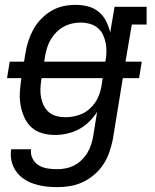

<svg xmlns="http://www.w3.org/2000/svg" viewBox="-20 -548 640 791"><path d="M216 223Q191 223 167 220Q143 217 120 209.5Q97 202 78 189Q59 176 46 157.5Q33 139 27.5 115.5Q22 92 26 67H108Q105 87 114 105Q123 123 139.5 133Q156 143 175.5 146Q195 149 216 149Q233 149 251 145.5Q269 142 285.5 133.5Q302 125 316 111.5Q330 98 340 81.5Q350 65 355.5 47.5Q361 30 364 13L380 -87Q366 -65 346.5 -46Q327 -27 304 -15Q281 -3 256 2.5Q231 8 207 8Q179 8 153 0.5Q127 -7 108.5 -24.5Q90 -42 79.5 -66Q69 -90 64.5 -116.5Q60 -143 62 -171Q64 -199 68 -226H9L20 -294H79L85 -330Q89 -355 97 -379.5Q105 -404 117.5 -427Q130 -450 149.5 -470Q169 -490 192 -503.5Q215 -517 240.5 -522.5Q266 -528 291 -528Q318 -528 343 -521.5Q368 -515 387 -499Q406 -483 417 -461Q428 -439 434 -414L452 -520H584V-447H523L497 -294H564L553 -226H486L445 25Q440 51 431 77.5Q422 104 407 127.5Q392 151 369.5 170.5Q347 190 321.5 202Q296 214 269 218.5Q242 223 216 223ZM414 -294Q418 -313 418.5 -332.5Q419 -352 415.5 -370.5Q412 -389 404 -405.5Q396 -422 382 -433.5Q368 -445 349.5 -450Q331 -455 312 -455Q295 -455 277 -451Q259 -447 242.5 -438Q226 -429 212.5 -415.5Q199 -402 189.5 -386Q180 -370 174.5 -352.5Q169 -335 166 -318L162 -294ZM250 -65Q267 -65 284.5 -68.5Q302 -72 318.5 -79.5Q335 -87 349 -99.5Q363 -112 373 -127Q383 -142 389 -159Q395 -176 398 -193L403 -226H151L150 -218Q147 -199 146.5 -180.5Q146 -162 149.5 -144.5Q153 -127 161 -111.5Q169 -96 182.5 -85Q196 -74 213.5 -69.5Q231 -65 250 -65Z"/></svg>

Font: Iosevka Etoile
Style: Italic
Weight: 400
Italic angle: -9°
Designer: Belleve Invis
Foundry: Belleve Invis
Version: Version 22.1.2; ttfautohint (v1.8.4)